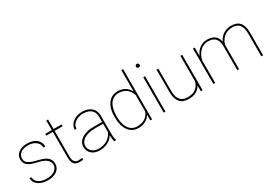

<svg xmlns="http://www.w3.org/2000/svg" viewBox="20 -1611 3500 2482"><g transform="rotate(-30 1769.5 -370.0)"><path d="M409.7 -129.4Q409.7 -225.6 245.6 -260.3Q147 -281.2 108.4 -314.2Q69.8 -347.2 69.8 -404.8Q69.8 -462.9 118.9 -500.5Q168 -538.1 246.6 -538.1Q332 -538.1 383.8 -497.3Q435.5 -456.5 435.5 -387.2H408.7Q408.7 -440.4 363.8 -476.1Q318.8 -511.7 246.6 -511.7Q177.2 -511.7 136.7 -481.4Q96.2 -451.2 96.2 -405.8Q96.2 -370.1 111.3 -349.9Q126.5 -329.6 160.6 -313.2Q194.8 -296.9 260.3 -281.7Q325.7 -266.6 363.8 -246.1Q401.9 -225.6 418.9 -197.5Q436 -169.4 436 -128.9Q436 -66.4 384.8 -28.3Q333.5 9.8 250.5 9.8Q161.6 9.8 107.2 -30.5Q52.7 -70.8 52.7 -134.3H79.1Q83 -78.6 128.2 -47.6Q173.3 -16.6 250.5 -16.6Q321.3 -16.6 365.5 -49.6Q409.7 -82.5 409.7 -129.4Z M640.6 -670.9V-528.3H760.7V-501.5H640.6V-126.5Q640.6 -70.3 658.9 -43.5Q677.2 -16.6 720.2 -16.6Q741.7 -16.6 772.5 -21L776.9 3.9Q760.7 9.8 721.7 9.8Q664.1 9.8 639.2 -22.2Q614.3 -54.2 613.8 -123V-501.5H516.1V-528.3H613.8V-670.9Z M1239.3 0Q1229.5 -33.7 1229.5 -96.7Q1198.2 -45.9 1144 -18.1Q1089.8 9.8 1021.5 9.8Q948.2 9.8 903.6 -30Q858.9 -69.8 858.9 -133.8Q858.9 -206.5 924.6 -250.2Q990.2 -293.9 1099.1 -294.9H1229.5V-372.1Q1229.5 -438.5 1187.7 -475.1Q1146 -511.7 1068.4 -511.7Q996.1 -511.7 947.8 -474.6Q899.4 -437.5 899.4 -382.8L873 -383.8Q873 -448.2 929.7 -493.2Q986.3 -538.1 1068.4 -538.1Q1153.8 -538.1 1204.1 -495.4Q1254.4 -452.6 1255.9 -375V-122.6Q1255.9 -35.6 1269.5 -4.4V0ZM1021.5 -16.1Q1095.7 -16.1 1149.2 -49.3Q1202.6 -82.5 1229.5 -142.6V-268.1H1107.4Q994.1 -268.1 934.1 -223.1Q885.3 -186.5 885.3 -131.8Q885.3 -83.5 923.8 -49.8Q962.4 -16.1 1021.5 -16.1Z M1401.4 -269.5Q1401.4 -396 1454.6 -467Q1507.8 -538.1 1600.6 -538.1Q1660.2 -538.1 1705.8 -511.2Q1751.5 -484.4 1779.8 -431.2V-750H1806.2V0H1779.8V-84.5Q1752.9 -39.6 1706.1 -14.9Q1659.2 9.8 1599.6 9.8Q1507.8 9.8 1454.6 -63Q1401.4 -135.7 1401.4 -262.7ZM1428.7 -259.3Q1428.7 -147 1473.1 -81.8Q1517.6 -16.6 1599.1 -16.6Q1664.6 -16.6 1710.9 -45.7Q1757.3 -74.7 1779.8 -130.9V-378.4Q1734.4 -511.7 1600.1 -511.7Q1519 -511.7 1473.9 -447.8Q1428.7 -383.8 1428.7 -259.3Z M2005.9 0H1979.5V-528.3H2005.9ZM1965.8 -693.4Q1965.8 -704.6 1973.6 -712.6Q1981.4 -720.7 1992.7 -720.7Q2003.9 -720.7 2012 -712.6Q2020 -704.6 2020 -693.4Q2020 -682.1 2012 -674.3Q2003.9 -666.5 1992.7 -666.5Q1981.4 -666.5 1973.6 -674.3Q1965.8 -682.1 1965.8 -693.4Z M2533.2 0V-85.4Q2509.8 -41.5 2464.8 -15.9Q2419.9 9.8 2351.1 9.8Q2264.6 9.8 2221.4 -40.8Q2178.2 -91.3 2177.2 -188V-528.3H2203.6V-187Q2204.6 -103 2241.7 -59.8Q2278.8 -16.6 2350.1 -16.6Q2425.8 -16.6 2473.1 -52.2Q2520.5 -87.9 2533.2 -156.7V-528.3H2560.1V0Z M3104.5 0H3078.1V-355Q3077.6 -434.6 3043.2 -473.4Q3008.8 -512.2 2933.6 -512.2Q2846.7 -512.2 2791.5 -435.5Q2758.8 -389.6 2748 -334V0H2721.2V-528.3H2748V-403.3Q2774.9 -467.8 2824.7 -502.9Q2874.5 -538.1 2935.1 -538.1Q3001.5 -538.1 3043.7 -508.8Q3085.9 -479.5 3099.1 -413.1Q3122.6 -470.2 3175.3 -504.2Q3228 -538.1 3293.5 -538.1Q3378.9 -538.1 3420.7 -489.7Q3462.4 -441.4 3462.9 -344.7V0H3436.5V-342.8Q3436.5 -429.7 3401.6 -471.4Q3366.7 -513.2 3292 -512.2Q3195.8 -510.7 3139.6 -435.5Q3107.4 -392.1 3104.5 -351.6Z"/></g></svg>

Font: Roboto Thin
Style: Regular
Weight: 250
Designer: Google
Version: Version 2.134; 2016